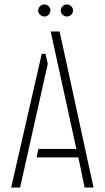

<svg xmlns="http://www.w3.org/2000/svg" viewBox="-20 -840 469 860"><path d="M280 -766Q269 -766 260.5 -774Q252 -782 252 -793Q252 -804 260.5 -812Q269 -820 280 -820Q291 -820 299 -812Q307 -804 307 -793Q307 -782 299 -774Q291 -766 280 -766ZM179 -766Q168 -766 159.5 -774Q151 -782 151 -793Q151 -804 159.5 -812Q168 -820 179 -820Q190 -820 198 -812Q206 -804 206 -793Q206 -782 198 -774Q190 -766 179 -766ZM359 0 331 -135H144L152 -173H322L207 -699H247L399 0ZM30 0 167 -599H184L194 -554L70 0Z"/></svg>

Font: Stick No Bills ExtraLight ExtraLight
Style: Regular
Weight: 250
Version: Version 2.000